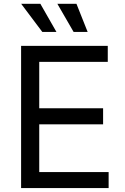

<svg xmlns="http://www.w3.org/2000/svg" viewBox="-20 -962 641 982"><path d="M87.9 0V-727.5H531.2V-645.5H180.7V-408.2H507.3V-326.2H180.7V-82H535.6V0ZM356.4 -798.8 273.4 -942.4H371.1L428.2 -798.8ZM196.3 -798.8 88.4 -942.4H186.5L268.6 -798.8Z"/></svg>

Font: Adwaita Sans
Style: Regular
Weight: 400
Designer: Rasmus Andersson
Foundry: rsms
Version: Version 4.001;git-9221beed3